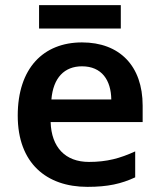

<svg xmlns="http://www.w3.org/2000/svg" viewBox="-20 -717 621 747"><path d="M450 -697H132V-606H450ZM299 -552C149 -552 49 -452 49 -267C49 -82 161 10 320 10C400 10 452 -2 506 -27V-128C447 -101 396 -87 326 -87C234 -87 180 -144 177 -242H535V-306C535 -461 445 -552 299 -552ZM299 -459C376 -459 412 -405 413 -330H180C187 -415 231 -459 299 -459Z"/></svg>

Font: Noto Sans Bengali UI SemiBold
Style: Regular
Weight: 600
Designer: Jelle Bosma - Monotype Design Team
Foundry: Monotype Imaging Inc.
Version: Version 2.003